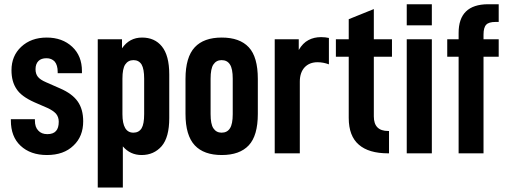

<svg xmlns="http://www.w3.org/2000/svg" viewBox="-20 -710 2350 889"><path d="M30.3 -152.3V-158.2H141.6V-152.3Q141.6 -121.1 157.2 -105.5Q171.9 -88.9 199.2 -88.9Q226.6 -88.9 239.3 -103.5Q252 -117.2 252 -146.5Q252 -168 239.3 -183.6Q225.6 -198.2 200.2 -210L139.6 -236.3Q78.1 -263.7 56.6 -297.9Q33.2 -332 33.2 -384.8Q33.2 -451.2 78.1 -493.2Q124 -536.1 196.3 -536.1Q268.6 -536.1 314.5 -493.2Q359.4 -451.2 359.4 -380.9V-371.1H247.1V-377Q247.1 -408.2 233.4 -424.8Q218.8 -440.4 195.3 -440.4Q170.9 -440.4 158.2 -427.7Q144.5 -414.1 144.5 -389.6Q144.5 -368.2 155.3 -354.5Q166 -340.8 193.4 -329.1L257.8 -300.8Q314.5 -276.4 339.8 -240.2Q365.2 -204.1 365.2 -148.4Q365.2 -78.1 320.3 -36.1Q275.4 7.8 197.3 7.8Q121.1 7.8 75.2 -35.2Q30.3 -77.1 30.3 -152.3Z M432.6 -528.3H544.9V-486.3Q579.1 -536.1 637.7 -536.1Q696.3 -536.1 729.5 -495.1Q763.7 -453.1 763.7 -365.2V-163.1Q763.7 -74.2 728.5 -33.2Q692.4 7.8 635.7 7.8Q583 7.8 548.8 -32.2V158.2H432.6ZM647.5 -181.6V-345.7Q647.5 -390.6 635.7 -411.1Q623 -431.6 598.1 -431.6Q573.2 -431.6 559.6 -411.1Q546.9 -391.6 546.9 -345.7V-181.6Q546.9 -95.7 597.7 -95.7Q623 -95.7 635.7 -116.2Q647.5 -135.7 647.5 -181.6Z M838.9 -182.6V-344.7Q838.9 -445.3 881.8 -491.2Q923.8 -536.1 1006.8 -536.1Q1089.8 -536.1 1131.8 -491.2Q1173.8 -446.3 1173.8 -344.7V-182.6Q1173.8 -82 1131.8 -37.1Q1089.8 7.8 1006.8 7.8Q923.8 7.8 881.8 -37.1Q838.9 -83 838.9 -182.6ZM1057.6 -181.6V-345.7Q1057.6 -391.6 1044.9 -411.1Q1032.2 -431.6 1005.9 -431.6Q981.4 -431.6 967.8 -411.1Q955.1 -391.6 955.1 -345.7V-181.6Q955.1 -135.7 967.8 -116.2Q981.4 -95.7 1005.9 -95.7Q1032.2 -95.7 1044.9 -116.2Q1057.6 -135.7 1057.6 -181.6Z M1252 -528.3H1363.3V-478.5Q1381.8 -510.7 1408.2 -524.4Q1433.6 -538.1 1466.8 -538.1Q1476.6 -538.1 1485.8 -537.1Q1495.1 -536.1 1502.9 -534.2V-412.1Q1476.6 -421.9 1450.2 -421.9Q1413.1 -421.9 1390.6 -398.4Q1368.2 -374 1368.2 -332V0H1252Z M1710.9 -447.3V-170.9Q1710.9 -103.5 1777.3 -103.5H1781.2V0H1777.3Q1687.5 0 1641.6 -40Q1594.7 -80.1 1594.7 -164.1V-447.3H1535.2V-528.3H1594.7V-621.1L1710.9 -668V-528.3H1794.9V-447.3Z M1863.3 -528.3H1979.5V0H1863.3ZM1863.3 -690.4H1979.5V-592.8H1863.3Z M2218.8 -549.8V-528.3H2289.1V-447.3H2218.8V0H2103.5V-447.3H2050.8V-528.3H2103.5V-557.6Q2103.5 -689.5 2239.3 -690.4H2289.1V-608.4H2274.4Q2243.2 -608.4 2231.4 -595.7Q2218.8 -583 2218.8 -549.8Z"/></svg>

Font: Dinish Condensed
Style: Bold
Weight: 700
Width: 3
Designer: Bert Driehuis
Foundry: Playbeing
Version: Version 3.006; git-39231f3c-release